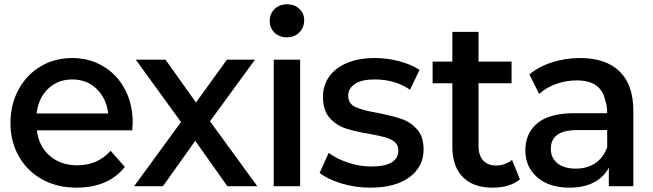

<svg xmlns="http://www.w3.org/2000/svg" viewBox="-20 -870 3053 897"><path d="M597.8 -261.1H152.2Q161.1 -186.7 212.2 -142.2Q263.3 -97.8 341.1 -97.8Q436.7 -97.8 496.7 -165.6L563.3 -90Q485.6 6.7 337.8 6.7Q246.7 6.7 176.7 -32.2Q106.7 -71.1 67.8 -140Q28.9 -208.9 28.9 -295.6Q28.9 -382.2 66.7 -451.7Q104.4 -521.1 170 -560Q235.6 -598.9 317.8 -598.9Q396.7 -598.9 461.1 -561.1Q525.6 -523.3 562.8 -454.4Q600 -385.6 600 -295.6Q598.9 -278.9 597.8 -261.1ZM151.1 -340H485.6Q476.7 -411.1 431.1 -455Q385.6 -498.9 317.8 -498.9Q250 -498.9 204.4 -455Q158.9 -411.1 151.1 -340Z M892.2 -212.2 741.1 0H606.7L825.6 -300L614.4 -591.1H753.3L895.6 -391.1L1040 -591.1H1171.1L961.1 -303.3L1182.2 0H1042.2Z M1240 -772.2Q1240 -805.6 1262.8 -827.8Q1285.6 -850 1321.1 -850Q1355.6 -850 1378.3 -828.9Q1401.1 -807.8 1401.1 -775.6Q1401.1 -741.1 1378.3 -718.3Q1355.6 -695.6 1321.1 -695.6Q1285.6 -695.6 1262.8 -717.2Q1240 -738.9 1240 -772.2ZM1382.2 -591.1V0H1258.9V-591.1Z M1473.3 -62.2 1515.6 -155.6Q1553.3 -127.8 1606.7 -110Q1660 -92.2 1714.4 -92.2Q1841.1 -92.2 1841.1 -167.8Q1841.1 -192.2 1823.9 -206.7Q1806.7 -221.1 1780.6 -228.3Q1754.4 -235.6 1706.7 -244.4Q1638.9 -255.6 1595 -270Q1551.1 -284.4 1520 -319.4Q1488.9 -354.4 1488.9 -417.8Q1488.9 -470 1517.2 -511.1Q1545.6 -552.2 1600.6 -575.6Q1655.6 -598.9 1732.2 -598.9Q1788.9 -598.9 1845.6 -583.9Q1902.2 -568.9 1940 -543.3L1895.6 -451.1Q1824.4 -498.9 1731.1 -498.9Q1668.9 -498.9 1637.8 -477.8Q1606.7 -456.7 1606.7 -423.3Q1606.7 -385.6 1640.6 -370Q1674.4 -354.4 1745.6 -342.2Q1813.3 -328.9 1855.6 -314.4Q1897.8 -300 1928.3 -266.1Q1958.9 -232.2 1958.9 -171.1Q1958.9 -91.1 1892.8 -42.2Q1826.7 6.7 1710 6.7Q1640 6.7 1575.6 -12.8Q1511.1 -32.2 1473.3 -62.2Z M2281.1 6.7Q2191.1 6.7 2142.2 -42.8Q2093.3 -92.2 2093.3 -185.6V-481.1H2001.1V-582.2H2093.3V-721.1H2215.6V-582.2H2370V-481.1H2215.6V-188.9Q2215.6 -144.4 2237.2 -120.6Q2258.9 -96.7 2297.8 -96.7Q2318.9 -96.7 2338.3 -103.9Q2357.8 -111.1 2372.2 -123.3L2408.9 -32.2Q2362.2 6.7 2281.1 6.7Z M2938.9 -352.2V0H2824.4V-86.7Q2800 -41.1 2753.3 -17.2Q2706.7 6.7 2641.1 6.7Q2545.6 6.7 2490 -41.7Q2434.4 -90 2434.4 -167.8Q2434.4 -246.7 2490 -293.9Q2545.6 -341.1 2663.3 -341.1H2816.7Q2816.7 -377.8 2807.8 -400Q2788.9 -494.4 2674.4 -494.4Q2624.4 -494.4 2578.3 -477.8Q2532.2 -461.1 2498.9 -431.1L2453.3 -522.2Q2496.7 -558.9 2559.4 -578.9Q2622.2 -598.9 2688.9 -598.9Q2810 -598.9 2874.4 -536.7Q2938.9 -474.4 2938.9 -352.2ZM2816.7 -182.2V-262.2H2675.6Q2553.3 -262.2 2553.3 -174.4Q2553.3 -132.2 2584.4 -107.2Q2615.6 -82.2 2670 -82.2Q2723.3 -82.2 2761.1 -107.8Q2798.9 -133.3 2816.7 -182.2Z"/></svg>

Font: Paperlogy 6 SemiBold
Style: Regular
Weight: 600
Designer: redesigned by Lee Juim, glyphs from Gmarket Sans & Montserrat
Foundry: PT&
Version: Version 1.001